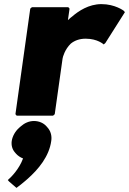

<svg xmlns="http://www.w3.org/2000/svg" viewBox="-20 -555 627 933"><path d="M145 33C121 33 99 43 81 59L73 66C55 82 41 105 37 130C34 152 40 171 52 185L58 192C67 202 79 210 92 215C73 267 34 306 21 317L18 320L24 327L60 358C75 347 89 336 104 323L112 316C168 267 219 204 229 130C233 105 226 82 212 66L206 59C192 43 170 33 145 33ZM310 -457 318 -513 312 -520H135L127 -513L55 0L61 7H238L246 0L284 -270C285 -278 295 -315 324 -343C341 -357 365 -367 396 -367C455 -367 484 -339 484 -339L492 -346L587 -496L581 -503C581 -503 539 -535 473 -535C411 -535 361 -501 331 -475L322 -468C317 -464 313 -460 310 -457Z"/></svg>

Font: Hussar Woodtype
Style: BlkObl
Weight: 900
Foundry: Cannot Into Space Fonts
Version: Version 1.07